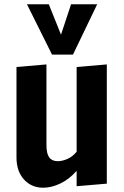

<svg xmlns="http://www.w3.org/2000/svg" viewBox="-20 -864 579 897"><path d="M57 -129V-551L197 -563V-186Q197 -146 210 -128.5Q223 -111 250 -111Q271 -111 295 -121.5Q319 -132 338 -155V-551L479 -563V-6L338 6V-66Q303 -26 261.5 -6.5Q220 13 182 13Q127 13 92 -25.5Q57 -64 57 -129ZM223 -609 106 -844H208L265 -702L312 -844H434L321 -609Z"/></svg>

Font: Francois One
Style: Regular
Weight: 400
Designer: Vernon Adams
Foundry: Vernon Adams
Version: Version 2.000